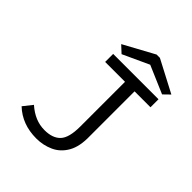

<svg xmlns="http://www.w3.org/2000/svg" viewBox="-220 -923 1066 1066"><g transform="rotate(45 312.5 -390.0)"><path d="M245 11Q134 11 61 -58L104 -112Q137 -83 171.5 -68.5Q206 -54 245 -54Q308 -54 339.5 -87.5Q371 -121 371 -208V-560H215V-623H571V-560H446V-209Q448 -129 420.5 -80.5Q393 -32 346 -10.5Q299 11 245 11ZM249 -655 208 -693 388 -791H414L603 -692L566 -656L403 -726Z"/></g></svg>

Font: Inconsolata Expanded
Style: Regular
Weight: 400
Width: 7
Monospace: yes
Designer: Raph Levien, Cyreal, Brenton Simpson
Foundry: Raph Levien, Cyreal, Google
Version: Version 3.100; ttfautohint (v1.8.4.7-5d5b)